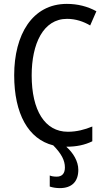

<svg xmlns="http://www.w3.org/2000/svg" viewBox="-20 -745 542 988"><path d="M314 117C314 148 299 164 272 164C258 164 244 162 236 158V215C251 220 269 223 288 223C350 223 383 189 383 129C383 84 356 41 321 10C374 10 416 1 455 -18V-94C416 -78 375 -67 329 -67C211 -67 143 -177 143 -357C143 -519 202 -648 325 -648C370 -648 410 -634 444 -614L476 -687C431 -712 379 -725 324 -725C145 -725 53 -565 53 -358C53 -159 126 -29 254 3C296 46 314 80 314 117Z"/></svg>

Font: Noto Sans Condensed
Style: Regular
Weight: 400
Width: 3
Designer: Monotype Design Team
Foundry: Monotype Imaging Inc.
Version: Version 2.013